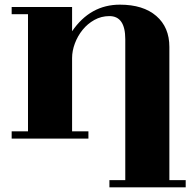

<svg xmlns="http://www.w3.org/2000/svg" viewBox="-20 -533 841 823"><path d="M289 -284V30H359V61H30V30H100V-472H30V-503H289V-399Q367 -513 494 -513Q594 -513 650 -464.5Q706 -416 706 -332V239H776V270H449V239H517V-365Q517 -464 449 -464Q414 -464 384.5 -447.5Q355 -431 334 -405Q313 -379 301 -347Q289 -315 289 -284Z"/></svg>

Font: Cafe24 ClassicType
Style: Regular
Weight: 400
Designer: Cafe24 thkim, hmlim, mnelim & 4IR
Foundry: Cafe24
Version: Version 1.000